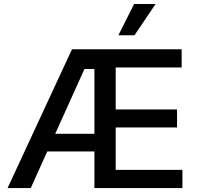

<svg xmlns="http://www.w3.org/2000/svg" viewBox="-20 -958 1004 978"><path d="M346.7 -707H905.3V-614.3H569.3V-400.4H881.8V-308.6H569.3V-92.8H909.2V0H460.9V-186.5H220.7L136.7 0H18.6ZM460.9 -276.4V-606.4H410.2L261.2 -276.4ZM663.1 -937.5H772.5L665 -778.3H583Z"/></svg>

Font: Pretendard JP Medium
Style: Regular
Weight: 500
Designer: Base glyphs from Inter by Rasmus Andersson; Hangeul glyphs from Noto Sans CJK(Source Han Sans) by Jang Soo-young and Kan
Foundry: Kil Hyung-jin
Version: Version 1.309